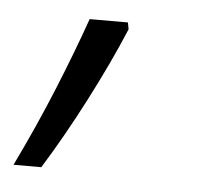

<svg xmlns="http://www.w3.org/2000/svg" viewBox="-76 -149 328 310"><g transform="rotate(5 88.0 6.5)"><path d="M-44 129Q-12 63 13.5 0.5Q39 -62 58 -116H120L122 -105Q99 -50 66.5 13Q34 76 1 129Z"/></g></svg>

Font: Noto Sans Light
Style: Italic
Weight: 300
Italic angle: -12°
Designer: Monotype Design Team
Foundry: Monotype Imaging Inc.
Version: Version 2.013; ttfautohint (v1.8.4.7-5d5b)